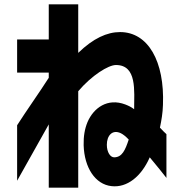

<svg xmlns="http://www.w3.org/2000/svg" viewBox="-20 -762 837 886"><path d="M205 -188V104H341V-341C403 -414 480 -462 515 -462C613 -462 599 -343 599 -258L589 -265C586 -267 574 -274 558 -280C476 -311 412 -264 384 -199C371 -168 365 -133 366 -92C369 11 419 89 495 97C566 105 632 53 671 -36C702 1 735 42 748 59V-143C740 -150 733 -157 718 -173C725 -206 731 -241 732 -278C740 -478 664 -614 534 -614C474 -614 410 -585 341 -518V-742H205V-580H59V-427H205V-403C161 -334 103 -253 59 -184V72ZM473 -94C473 -137 499 -166 538 -147C548 -142 560 -133 574 -118C558 -70 544 -37 508 -36C489 -35 473 -60 473 -94Z"/></svg>

Font: コーポレート・ロゴ ver3 Bold
Style: Regular
Weight: 700
Designer: [KANA_main] LOGOTYPE.JP [Source Han Sans] Ryoko NISHIZUKA 西塚涼子 (kana, bopomofo & ideographs); Paul D. Hunt (Latin, Greek
Version: Version 12.001;FEAKit 1.0